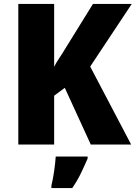

<svg xmlns="http://www.w3.org/2000/svg" viewBox="-20 -734 689 975"><path d="M646 0H441L309 -288L255 -248V0H73V-714H255V-395Q266 -417 281 -439Q296 -461 309 -483L452 -714H649L438 -396ZM425 61V71Q409 108 391.5 144.5Q374 181 347 221H241V208Q249 177 255 134.5Q261 92 263 61Z"/></svg>

Font: Noto Sans Disp ExtBd
Style: Regular
Weight: 800
Designer: Monotype Design Team
Foundry: Monotype Imaging Inc.
Version: Version 2.000;GOOG;noto-source:20170915:90ef993387c0; ttfaut